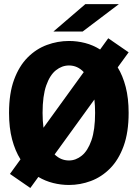

<svg xmlns="http://www.w3.org/2000/svg" viewBox="-20 -910 690 956"><path d="M29.5 -44 82 -116.5Q55.5 -158.5 40.2 -216Q25 -273.5 25 -348Q25 -445 50 -513Q75 -581 117.5 -623.8Q160 -666.5 213.5 -686.2Q267 -706 323.5 -706Q364 -706 403.8 -695.8Q443.5 -685.5 478.5 -663.5L519 -719.5L620.5 -649.5L566 -574.5Q591.5 -533 606 -476.8Q620.5 -420.5 620.5 -348Q620.5 -251 595.5 -182.5Q570.5 -114 528 -71.2Q485.5 -28.5 432.5 -8.8Q379.5 11 323.5 11Q283.5 11 244.5 1.2Q205.5 -8.5 171 -29L131 26ZM192 -348Q192 -308 196.5 -274L397 -551Q366 -584 323.5 -584Q288.5 -584 258.5 -560.2Q228.5 -536.5 210.2 -484.5Q192 -432.5 192 -348ZM323.5 -111Q357.5 -111 387.2 -135Q417 -159 435.2 -211Q453.5 -263 453.5 -348Q453.5 -383.5 450 -414.5L252 -141Q282.5 -111 323.5 -111ZM391.5 -753H246L405 -889.5H572Z"/></svg>

Font: Trispace
Style: Bold
Weight: 700
Designer: Tyler Finck
Foundry: Etcetera Type Company
Version: Version 1.210; ttfautohint (v1.8.3)